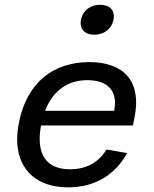

<svg xmlns="http://www.w3.org/2000/svg" viewBox="-20 -792 660 824"><path d="M61 -264C26.5 -88 118.5 12 272 12C385 12 472.5 -39 525.5 -135L437.5 -150.5C401.5 -92 347 -65.5 280.5 -65.5C180 -65.5 133 -128.5 156 -253.5H550.5L558 -292C587.5 -442.5 512 -525.5 363 -525.5C208.5 -525.5 94.5 -437.5 61 -264ZM385 -643C426 -643 459.5 -667.5 467 -707.5C475 -747.5 451 -771.5 410 -771.5C368.5 -771.5 335.5 -747.5 327.5 -707.5C320 -667.5 343.5 -643 385 -643ZM173.5 -316.5C207 -403.5 271 -448 355 -448C435.5 -448 488 -408 470 -316.5Z"/></svg>

Font: Monaspace Neon
Style: Italic
Weight: 400
Italic angle: -11°
Designer: Riley Cran & the Lettermatic Team
Foundry: Lettermatic
Version: Version 1.200 (Monaspace Neon)